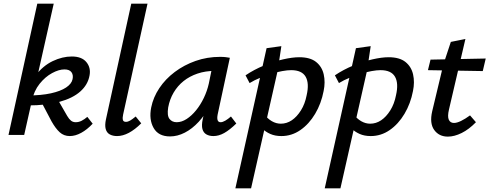

<svg xmlns="http://www.w3.org/2000/svg" viewBox="-20 -731 2651 1040"><path d="M26 0 182 -711H271L111 0ZM358 6Q326 6 303.5 -14.5Q281 -35 259 -74L200 -186L287 -202L344 -103Q354 -86 364.5 -77.5Q375 -69 390 -69Q407 -69 422.5 -77Q438 -85 453 -98L482 -61Q452 -29 420 -11.5Q388 6 358 6ZM132 -160V-214Q203 -214 255.5 -225.5Q308 -237 338 -257Q368 -277 373 -302Q378 -325 367 -340Q356 -355 329 -355Q299 -355 262 -335Q225 -315 194.5 -277Q164 -239 152 -183H114Q131 -268 172 -321.5Q213 -375 265.5 -400Q318 -425 369 -425Q423 -425 448 -394.5Q473 -364 465 -322Q456 -272 415 -235.5Q374 -199 302.5 -179.5Q231 -160 132 -160Z M614 6Q591 6 574.5 -3Q558 -12 552.5 -32.5Q547 -53 554 -85L691 -711H779L647 -111Q643 -93 645.5 -82Q648 -71 662 -71Q673 -71 685 -78Q697 -85 715 -100L745 -63Q711 -29 678 -11.5Q645 6 614 6Z M901 8Q838 8 812 -38Q786 -84 799 -149Q810 -204 843 -253.5Q876 -303 926.5 -341Q977 -379 1039.5 -401Q1102 -423 1172 -423Q1190 -423 1202 -421.5Q1214 -420 1225 -418L1159 -111Q1151 -69 1175 -69Q1186 -69 1200.5 -77.5Q1215 -86 1231 -100L1260 -62Q1224 -27 1194.5 -10.5Q1165 6 1136 6Q1114 6 1098 -3Q1082 -12 1076.5 -32Q1071 -52 1078 -85L1113 -243L1161 -277Q1146 -215 1119 -162.5Q1092 -110 1056.5 -71.5Q1021 -33 981 -12.5Q941 8 901 8ZM937 -69Q964 -69 991 -86.5Q1018 -104 1042 -133.5Q1066 -163 1084 -200.5Q1102 -238 1111 -278L1132 -381L1179 -344Q1171 -346 1162 -346.5Q1153 -347 1144 -347Q1093 -347 1050 -332.5Q1007 -318 974.5 -292Q942 -266 920.5 -229.5Q899 -193 891 -149Q884 -105 898 -87Q912 -69 937 -69Z M1255 289 1424 -470 1504 -481 1484 -348 1340 289ZM1504 6Q1470 6 1444 -5.5Q1418 -17 1400.5 -35Q1383 -53 1375 -73L1410 -114Q1429 -88 1452.5 -74.5Q1476 -61 1501 -61Q1533 -61 1560.5 -79.5Q1588 -98 1610 -133Q1632 -168 1641 -215Q1656 -280 1635.5 -315.5Q1615 -351 1557 -351Q1537 -351 1509 -346Q1481 -341 1450.5 -331.5Q1420 -322 1389 -309.5Q1358 -297 1332 -281L1310 -323Q1356 -354 1409.5 -376Q1463 -398 1513.5 -409.5Q1564 -421 1601 -421Q1660 -421 1692 -395.5Q1724 -370 1733.5 -328Q1743 -286 1733 -238Q1720 -170 1687 -114.5Q1654 -59 1607 -26.5Q1560 6 1504 6Z M1739 289 1908 -470 1988 -481 1968 -348 1824 289ZM1988 6Q1954 6 1928 -5.5Q1902 -17 1884.5 -35Q1867 -53 1859 -73L1894 -114Q1913 -88 1936.5 -74.5Q1960 -61 1985 -61Q2017 -61 2044.5 -79.5Q2072 -98 2094 -133Q2116 -168 2125 -215Q2140 -280 2119.5 -315.5Q2099 -351 2041 -351Q2021 -351 1993 -346Q1965 -341 1934.5 -331.5Q1904 -322 1873 -309.5Q1842 -297 1816 -281L1794 -323Q1840 -354 1893.5 -376Q1947 -398 1997.5 -409.5Q2048 -421 2085 -421Q2144 -421 2176 -395.5Q2208 -370 2217.5 -328Q2227 -286 2217 -238Q2204 -170 2171 -114.5Q2138 -59 2091 -26.5Q2044 6 1988 6Z M2406 9Q2358 9 2332 -27Q2306 -63 2321 -128L2382 -383L2422 -504L2501 -520L2412 -138Q2403 -100 2411 -82.5Q2419 -65 2439 -65Q2455 -65 2477.5 -76Q2500 -87 2526 -106L2558 -69Q2520 -30 2480.5 -10.5Q2441 9 2406 9ZM2298 -351 2312 -408 2611 -414 2595 -346Z"/></svg>

Font: Ysabeau SemiBold
Style: Italic
Weight: 600
Italic angle: -12°
Designer: Christian Thalmann (Catharsis Fonts)
Version: Version 2.002